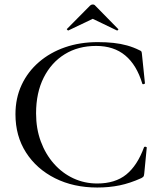

<svg xmlns="http://www.w3.org/2000/svg" viewBox="-20 -824 724 857"><path d="M416 -636Q454 -636 486.5 -632.5Q519 -629 547.5 -621Q576 -613 602 -600Q610 -597 611.5 -593.5Q613 -590 614 -578L627 -452Q627 -450 621.5 -448.5Q616 -447 615 -451Q590 -534 539 -576.5Q488 -619 409 -619Q329 -619 269 -582Q209 -545 175 -477.5Q141 -410 141 -318Q141 -250 162 -193Q183 -136 220.5 -93.5Q258 -51 307.5 -28Q357 -5 414 -5Q494 -5 543.5 -45Q593 -85 623 -167Q625 -170 630 -169Q635 -168 635 -165L624 -51Q623 -39 620.5 -36Q618 -33 611 -29Q560 -6 513.5 3.5Q467 13 414 13Q308 13 225.5 -28.5Q143 -70 96 -143.5Q49 -217 49 -314Q49 -386 76.5 -445Q104 -504 154 -547Q204 -590 270.5 -613Q337 -636 416 -636ZM279 -695 382 -799Q387 -804 394 -804Q401 -804 405 -799L507 -695Q510 -694 507 -690.5Q504 -687 502 -688L394 -740L285 -688Q284 -687 280.5 -690.5Q277 -694 279 -695Z"/></svg>

Font: Cormorant Garamond Light Medium
Style: Regular
Weight: 500
Version: Version 4.001